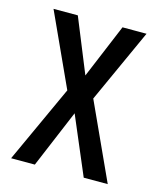

<svg xmlns="http://www.w3.org/2000/svg" viewBox="-88 -601 548 664"><g transform="rotate(15 186.5 -268.5)"><path d="M141 -277 22 -537H109L188 -343L269 -537H355L235 -273L360 0H274L186 -207L99 0H14Z"/></g></svg>

Font: Noto Sans Khmer ExtraCondensed
Style: Regular
Weight: 400
Width: 2
Designer: Danh Hong and the Monotype Design Team
Foundry: Monotype Imaging Inc.
Version: Version 2.004; ttfautohint (v1.8.4.7-5d5b)